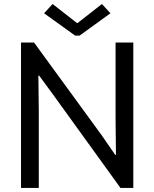

<svg xmlns="http://www.w3.org/2000/svg" viewBox="-20 -930 764 950"><path d="M84 -719.7H148.4L482.4 -261.7L549.8 -164.1H553.7L551.8 -343.8V-719.7H639.6V0H576.2L244.1 -460L173.8 -555.7H169.9L171.9 -381.8V0H84ZM360.4 -816.4H364.3L484.4 -910.2L526.4 -864.3L374 -753.9H351.6L198.2 -864.3L240.2 -910.2Z"/></svg>

Font: Reddit Sans Fudge
Style: Regular
Weight: 400
Designer: Stephen Hutchings
Foundry: Reddit
Version: Version 1.011